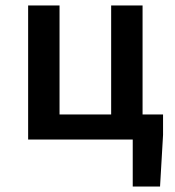

<svg xmlns="http://www.w3.org/2000/svg" viewBox="-20 -511 640 703"><path d="M83 0V-491H198V-92H387V-491H502V-92H577V-17L566 172H466V0Z"/></svg>

Font: Source Code Pro Semibold
Style: Regular
Weight: 600
Monospace: yes
Designer: Paul D. Hunt, Teo Tuominen
Foundry: Adobe Systems Incorporated
Version: Version 2.030;PS 1.000;hotconv 16.6.51;makeotf.lib2.5.65220